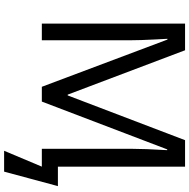

<svg xmlns="http://www.w3.org/2000/svg" viewBox="-13 -742 942 957"><g transform="rotate(90 458.5 -263.0)"><path d="M180.2 -441.9V0H97.2V-713.9H230L451.2 -128.9H455.1L678.2 -713.9H810.1V-80.1H907.2L835 188H731L810.1 0H721.2V-448.2Q721.2 -512.2 728 -625H724.1L485.8 0H412.1L176.8 -626H172.9L176.3 -561.5Q180.2 -487.3 180.2 -441.9Z"/></g></svg>

Font: NotoSans
Style: Regular
Weight: 400
Designer: Monotype Design team
Foundry: Monotype Imaging Inc.
Version: Version 1.04